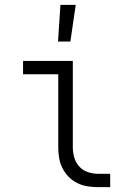

<svg xmlns="http://www.w3.org/2000/svg" viewBox="-20 -771 540 791"><path d="M434 0H384Q362 0 340 -3.5Q318 -7 298 -17Q278 -27 262.5 -43Q247 -59 237 -79Q227 -99 223.5 -120.5Q220 -142 220 -165V-465H75V-520H280V-165Q280 -143 286 -122Q292 -101 306.5 -85Q321 -69 342 -62Q363 -55 384 -55H434ZM219 -600 229 -751H292L270 -600Z"/></svg>

Font: Iosevka Fixed SS04 Light
Style: Regular
Weight: 300
Monospace: yes
Designer: Belleve Invis
Foundry: Belleve Invis
Version: Version 32.5.0